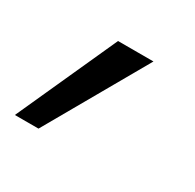

<svg xmlns="http://www.w3.org/2000/svg" viewBox="-132 -162 358 352"><g transform="rotate(30 47.0 14.0)"><path d="M-67 120 29 -92H104L-17 120Z"/></g></svg>

Font: DM Sans 24pt Light
Style: Italic
Weight: 300
Italic angle: -10°
Designer: Colophon Foundry, Jonny Pinhorn
Foundry: Colophon Foundry
Version: Version 4.004;gftools[0.9.30]